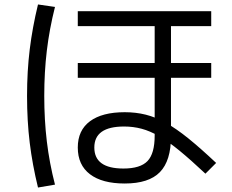

<svg xmlns="http://www.w3.org/2000/svg" viewBox="-20 -789 1040 859"><path d="M538 32Q437 32 382.5 -9.5Q328 -51 328 -129Q328 -206 382.5 -246.5Q437 -287 538 -287Q588 -287 632 -276Q676 -265 722 -239.5Q768 -214 822.5 -170Q877 -126 947 -60L899 -12Q833 -74 783 -115Q733 -156 692 -179.5Q651 -203 613.5 -213Q576 -223 535 -223Q402 -223 402 -129Q402 -35 532 -35Q608 -35 640 -68.5Q672 -102 672 -182V-672H328V-739H925V-672H745V-179Q745 -70 695.5 -19Q646 32 538 32ZM328 -441V-507H925V-441ZM150 50Q125 -52 113 -150Q101 -248 101 -360Q101 -470 113 -568Q125 -666 150 -769L226 -758Q201 -659 189.5 -562.5Q178 -466 178 -360Q178 -253 189.5 -156.5Q201 -60 226 37Z"/></svg>

Font: M PLUS 1
Style: Regular
Weight: 400
Designer: Coji Morishita
Foundry: UNDERFOREST DESIGN
Version: Version 1.001